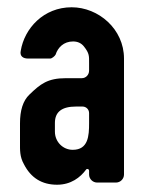

<svg xmlns="http://www.w3.org/2000/svg" viewBox="-20 -502 396 528"><path d="M225 -32V-22C225 -10 235 0 247 0H299C311 0 321 -10 321 -22V-341C321 -422 251 -482 177 -482C100 -482 47 -424 37 -362C34 -348 43 -341 57 -341H118C123 -341 131 -348 133 -352C139 -371 155 -388 181 -388C194 -388 204 -383 211 -374C226 -355 225 -348 225 -328V-308C225 -296 216 -287 205 -287H161C111 -287 91 -271 61 -242C43 -225 35 -198 35 -163V-109C35 -90 34 -71 46 -50C65 -13 95 6 137 6C175 6 201 -14 217 -36C220 -39 225 -37 225 -32ZM189 -209H207C217 -209 225 -201 225 -191V-163C225 -129 223 -90 180 -90C153 -90 131 -112 131 -140V-164C131 -195 151 -209 189 -209Z"/></svg>

Font: DIN Rundschrift
Style: Eng
Weight: 400
Width: 3
Version: Version 1.027